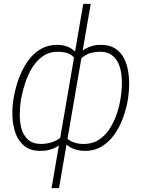

<svg xmlns="http://www.w3.org/2000/svg" viewBox="-20 -770 743 993"><path d="M642.6 -263.2 641.1 -252.9Q633.3 -208.5 616.9 -162.4Q600.6 -116.2 573.2 -76.7Q545.9 -37.1 506.8 -12.9Q467.8 11.2 415 10.3Q396 9.8 377.9 5.4Q359.9 1 344.2 -7.8Q328.6 -16.6 316.4 -30Q304.2 -43.5 297.4 -61L364.7 -460.4Q375.5 -479.5 389.6 -493.7Q403.8 -507.8 421.6 -517.8Q439.5 -527.8 459.5 -533.2Q479.5 -538.6 502 -538.1Q545.4 -538.1 574 -520.3Q602.5 -502.4 618.9 -472.7Q635.3 -442.9 641.8 -406.7Q648.4 -370.6 647.9 -333.3Q647.5 -295.9 642.6 -263.2ZM602.1 -252.9 604 -263.2Q608.4 -289.6 610.1 -321.3Q611.8 -353 607.9 -385Q604 -417 591.8 -443.4Q579.6 -469.7 556.9 -486.1Q534.2 -502.4 497.1 -502.4Q474.6 -502 454.8 -497.3Q435.1 -492.7 418 -481.7Q400.9 -470.7 387.2 -453.6L318.4 -64Q329.6 -49.3 344.2 -41.3Q358.9 -33.2 376.2 -29.3Q393.6 -25.4 411.1 -25.4Q456.1 -24.9 489.3 -45.9Q522.5 -66.9 545.2 -101.3Q567.9 -135.7 582 -175.8Q596.2 -215.8 602.1 -252.9ZM48.8 -252 50.3 -262.2Q56.2 -297.9 67.9 -336.4Q79.6 -375 97.9 -411.1Q116.2 -447.3 141.6 -476.1Q167 -504.9 201.2 -521.7Q235.4 -538.6 278.8 -538.1Q299.3 -538.1 317.4 -532.7Q335.4 -527.3 350.6 -517.6Q365.7 -507.8 377 -493.4Q388.2 -479 395 -460.4L328.1 -62.5Q317.4 -44.9 302.5 -31.5Q287.6 -18.1 269.8 -8.5Q252 1 231.7 5.9Q211.4 10.7 190.4 10.3Q137.7 10.7 106.4 -14.6Q75.2 -40 60.8 -80.1Q46.4 -120.1 44.4 -165.8Q42.5 -211.4 48.8 -252ZM89.8 -262.2 87.9 -252Q83 -219.2 82.3 -180.4Q81.5 -141.6 90.8 -106.2Q100.1 -70.8 124.8 -48.1Q149.4 -25.4 194.8 -25.4Q215.3 -25.9 234.4 -30.3Q253.4 -34.7 270.5 -43.7Q287.6 -52.7 303.7 -64.9L372.6 -453.6Q365.7 -472.7 351.6 -483.2Q337.4 -493.7 319.3 -497.8Q301.3 -502 282.7 -502.4Q235.8 -502.9 202.6 -480Q169.4 -457 146.7 -420.2Q124 -383.3 110.4 -341.3Q96.7 -299.3 89.8 -262.2ZM246.6 203.1 410.6 -750H449.2L285.2 203.1Z"/></svg>

Font: Roboto ExtraLight
Style: Italic
Weight: 250
Designer: Christian Robertson
Foundry: Google
Version: Version 3.009; 2024